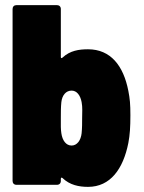

<svg xmlns="http://www.w3.org/2000/svg" viewBox="-20 -720 560 748"><path d="M480 -366C461 -464 411 -528 323 -528C288 -528 253 -523 224 -496C220 -492 217 -493 217 -498V-685C217 -694 211 -700 202 -700H44C35 -700 29 -694 29 -685V-15C29 -6 35 0 44 0H202C211 0 217 -6 217 -15V-23C217 -28 220 -30 224 -26C252 1 288 8 323 8C410 8 460 -62 480 -163C486 -194 488 -226 488 -271C488 -315 486 -335 480 -366ZM300 -261C300 -241 300 -221 298 -201C295 -173 280 -153 259 -153C237 -153 223 -173 219 -201C218 -209 217 -217 217 -225V-261C217 -282 217 -302 219 -322C222 -349 237 -367 259 -367C279 -367 293 -349 298 -322C302 -302 300 -282 300 -261Z"/></svg>

Font: Barlow Semi Condensed Black
Style: Regular
Weight: 900
Width: 4
Designer: Jeremy Tribby
Foundry: Tribby Type
Version: Version 1.408;PS 001.408;hotconv 1.0.88;makeotf.lib2.5.64775